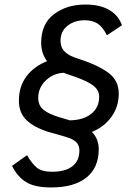

<svg xmlns="http://www.w3.org/2000/svg" viewBox="-20 -731 581 844"><path d="M502 -320Q502 -262 470 -217.5Q438 -173 384 -151Q414 -121 414 -75Q414 6 360 49.5Q306 93 205 93Q132 93 94 69Q56 45 33 -2L99 -49Q120 -12 142 6Q164 24 208 24Q267 24 298 0Q329 -24 329 -69Q329 -91 317.5 -103.5Q306 -116 287.5 -123Q269 -130 233 -140Q225 -142 193 -151Q130 -171 96.5 -203Q63 -235 63 -289Q63 -351 96.5 -395.5Q130 -440 187 -462Q161 -496 161 -543Q161 -626 217 -668.5Q273 -711 356 -711Q420 -711 460.5 -687Q501 -663 516 -620L450 -576Q432 -612 409.5 -627Q387 -642 352 -642Q308 -642 277 -618Q246 -594 246 -551Q246 -522 265 -503.5Q284 -485 321 -474Q411 -445 456.5 -411Q502 -377 502 -320ZM416 -306Q416 -327 402.5 -343Q389 -359 357.5 -374Q326 -389 268 -408L260 -411Q214 -409 181 -377Q148 -345 148 -301Q148 -268 170.5 -249Q193 -230 240 -216L287 -202Q347 -203 381.5 -231Q416 -259 416 -306Z"/></svg>

Font: KoHo Medium
Style: Italic
Weight: 500
Italic angle: -10°
Designer: Cadson Demak & Katatrad Team
Foundry: Cadson Demak Co.,Ltd.
Version: Version 1.000